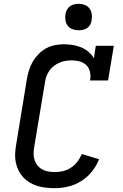

<svg xmlns="http://www.w3.org/2000/svg" viewBox="-20 -974 640 1002"><path d="M266 8Q243 8 220 5.5Q197 3 175.5 -3.5Q154 -10 135 -21.5Q116 -33 101.5 -48.5Q87 -64 77 -84Q67 -104 62.5 -126Q58 -148 59 -171Q60 -194 64 -217L120 -560Q124 -583 131 -606.5Q138 -630 150.5 -651.5Q163 -673 181 -691.5Q199 -710 221 -722Q243 -734 267 -738.5Q291 -743 314 -743Q338 -743 361 -739Q384 -735 404.5 -726.5Q425 -718 442 -703.5Q459 -689 470 -670L480 -735H574L544 -554H450Q454 -576 450 -597Q446 -618 432 -632.5Q418 -647 397.5 -653Q377 -659 355 -659Q339 -659 323 -656.5Q307 -654 291.5 -647.5Q276 -641 262 -630.5Q248 -620 238.5 -606.5Q229 -593 223 -577.5Q217 -562 215 -546L158 -204Q155 -187 155.5 -169.5Q156 -152 161 -137Q166 -122 176.5 -109.5Q187 -97 201 -89.5Q215 -82 232 -79Q249 -76 266 -76Q287 -76 309 -81Q331 -86 350.5 -99Q370 -112 384 -130.5Q398 -149 407 -170L497 -143Q484 -109 460 -79Q436 -49 404 -29Q372 -9 336.5 -0.5Q301 8 266 8ZM390 -816Q374 -816 358.5 -821.5Q343 -827 333.5 -839.5Q324 -852 321.5 -868.5Q319 -885 322 -902Q324 -913 330 -924Q336 -935 346 -942Q356 -949 367.5 -951.5Q379 -954 390 -954Q407 -954 422 -948.5Q437 -943 446.5 -930.5Q456 -918 458.5 -901.5Q461 -885 458 -868Q457 -857 451 -846Q445 -835 435 -828Q425 -821 413.5 -818.5Q402 -816 390 -816Z"/></svg>

Font: Iosevka Curly Slab MdEx
Style: Italic
Weight: 500
Width: 7
Italic angle: -9°
Monospace: yes
Designer: Belleve Invis
Foundry: Belleve Invis
Version: Version 11.0.0; ttfautohint (v1.8.3)